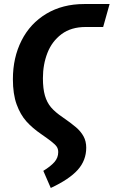

<svg xmlns="http://www.w3.org/2000/svg" viewBox="-20 -712 564 953"><path d="M195 136Q231 114 250 92.5Q269 71 269 43Q269 27 261.5 16Q254 5 234 -10.5Q214 -26 185 -46Q141 -76 111 -109.5Q81 -143 62.5 -194Q44 -245 44 -319Q44 -426 87 -511Q130 -596 210.5 -644Q291 -692 398 -692H524L492 -578H405Q333 -578 285.5 -542.5Q238 -507 215.5 -449.5Q193 -392 193 -324Q193 -272 203 -237.5Q213 -203 233.5 -179Q254 -155 291 -130Q333 -101 357 -80.5Q381 -60 394.5 -35.5Q408 -11 408 21Q408 84 366 131Q324 178 232 221Z"/></svg>

Font: Fira Sans Extra Condensed SemiBold
Style: Italic
Weight: 600
Width: 3
Italic angle: -8°
Designer: Carrois Corporate & Edenspiekermann AG
Foundry: Carrois Corporate GbR & Edenspiekermann AG
Version: Version 4.203